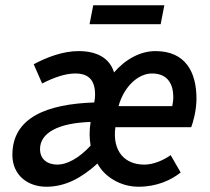

<svg xmlns="http://www.w3.org/2000/svg" viewBox="-20 -697 797 729"><path d="M156 12C228 12 289 -21 350 -76C376 -27 436 12 506 12C574 12 628 -12 666 -42L628 -108C600 -88 562 -72 528 -72C454 -72 406 -122 418 -214H706C713 -232 726 -278 726 -322C726 -424 684 -503 570 -503C514 -503 457 -473 413 -422C396 -478 346 -503 278 -503C220 -503 158 -480 108 -453L140 -380C185 -403 228 -418 266 -418C317 -418 341 -392 341 -338C341 -329 340 -320 338 -308C160 -302 27 -252 27 -109C27 -33 84 12 156 12ZM198 -72C159 -72 132 -93 132 -131C132 -192 200 -230 324 -234C319 -200 319 -175 324 -144C279 -95 233 -72 198 -72ZM430 -294C452 -372 507 -418 557 -418C618 -418 638 -376 638 -328C638 -316 636 -304 634 -294ZM320 -605H590L604 -677H334Z"/></svg>

Font: Source Sans Pro Semibold
Style: Italic
Weight: 600
Italic angle: -11°
Designer: Paul D. Hunt
Foundry: Adobe Systems Incorporated
Version: Version 3.006;hotconv 1.0.111;makeotfexe 2.5.65597